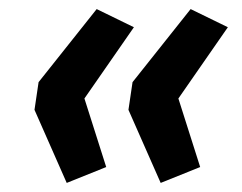

<svg xmlns="http://www.w3.org/2000/svg" viewBox="-20 -478 534 423"><path d="M127 -75 56 -236 65 -297 193 -458 275 -418 166 -261 214 -110ZM334 -75 263 -236 272 -297 400 -458 482 -418 373 -261 421 -110Z"/></svg>

Font: Nunito Sans 12pt
Style: Bold Italic
Weight: 700
Italic angle: -9°
Designer: Vernon Adams
Foundry: Vernon Adams
Version: Version 3.101;gftools[0.9.27]